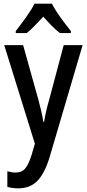

<svg xmlns="http://www.w3.org/2000/svg" viewBox="-20 -786 473 1046"><path d="M3 -540H106L189 -243Q197 -213 204.5 -182Q212 -151 216 -122H220Q224 -147 231 -178Q238 -209 248 -243L327 -540H430L250 71Q224 157 184.5 198.5Q145 240 80 240Q63 240 48.5 238Q34 236 20 232V147Q30 150 41.5 152Q53 154 65 154Q99 154 118 131Q137 108 153 55L170 -3ZM263 -766Q280 -732 310 -690.5Q340 -649 366 -617V-606H306Q284 -623 261.5 -646Q239 -669 216 -695Q191 -669 168.5 -645.5Q146 -622 126 -606H66V-617Q92 -650 122 -692Q152 -734 168 -766Z"/></svg>

Font: Noto Sans Georgian Condensed Medium
Style: Regular
Weight: 500
Width: 3
Designer: Monotype Design Team, Akaki Razmadze
Foundry: Google LLC
Version: Version 2.005; ttfautohint (v1.8.4.7-5d5b)